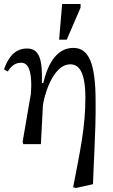

<svg xmlns="http://www.w3.org/2000/svg" viewBox="-32 -719 562 958"><path d="M432 200C434 135 437 82 439 36C443 -61 446 -129 445 -215C445 -405 410 -480 334 -480C243 -480 203 -385 184 -305H177C180 -415 168 -477 103 -477C35 -477 5 -421 -12 -373L6 -362C20 -381 36 -406 74 -406C109 -406 124 -366 124 -293C124 -279 122 -256 122 -251L81 -12L84 0H172L182 -191C183 -216 224 -398 319 -398C361 -398 394 -362 394 -231C394 -84 368 33 333 215L347 219ZM301 -521 370 -681V-699H278L263 -521Z"/></svg>

Font: STIX Two Text
Style: Regular
Weight: 400
Designer: Ross Mills, John Hudson & Paul Hanslow, Tiro Typeworks Ltd; with prior portions MicroPress Inc., and Coen Hoffman.
Foundry: Tiro Typeworks Ltd
Version: Version 2.13 b171